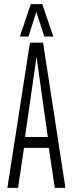

<svg xmlns="http://www.w3.org/2000/svg" viewBox="-20 -916 355 936"><path d="M16 0 126 -708H190L299 0H247L218 -195H97L68 0ZM102 -248H213L158 -639ZM77 -738 130 -896H186L240 -738H196L157 -858L119 -738Z"/></svg>

Font: Georama Extra Condensed Light
Style: Regular
Weight: 300
Width: 2
Designer: Jean-Baptiste Levee
Foundry: Production Type
Version: Version 1.000